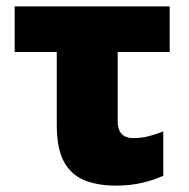

<svg xmlns="http://www.w3.org/2000/svg" viewBox="-20 -573 593 602"><path d="M343 9Q287 9 245.5 -7.5Q204 -24 181 -65Q158 -106 158 -182V-410H26V-553H512V-410H349V-193Q349 -140 398 -140Q422 -140 444.5 -145.5Q467 -151 492 -161V-22Q464 -9 426.5 0Q389 9 343 9Z"/></svg>

Font: Noto Sans Black
Style: Regular
Weight: 900
Designer: Monotype Design Team
Foundry: Monotype Imaging Inc.
Version: Version 2.007